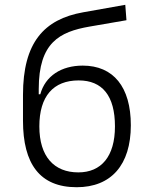

<svg xmlns="http://www.w3.org/2000/svg" viewBox="-20 -761 626 791"><path d="M295.9 10.3C437.5 10.3 519 -81.1 519 -245.1C519 -403.3 446.8 -490.7 320.8 -490.7C232.4 -490.7 166.5 -447.8 146 -372.6H139.6V-394C139.6 -585.4 225.1 -629.9 348.6 -651.4L501 -677.7L496.1 -741.2L322.8 -710.4C160.6 -681.6 74.7 -585 74.7 -370.1V-263.7C74.7 -85.9 144 10.3 295.9 10.3ZM302.7 -50.8C202.6 -50.8 142.1 -116.2 142.1 -240.2C142.1 -364.7 199.7 -429.7 304.2 -429.7C401.4 -429.7 453.6 -366.7 453.6 -240.2C453.6 -116.2 397 -50.8 302.7 -50.8Z"/></svg>

Font: Cascadia Mono Light
Style: Regular
Weight: 300
Monospace: yes
Designer: Aaron Bell
Foundry: Saja Typeworks
Version: Version 2404.023